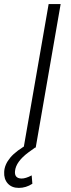

<svg xmlns="http://www.w3.org/2000/svg" viewBox="-69 -731 352 951"><path d="M0 0ZM107.9 0H48.3L171.9 -710.9H231.4ZM105.5 -0.5 72.3 23.4Q9.8 69.8 5.4 116.2Q1.5 151.9 36.6 153.3Q57.6 153.8 87.9 137.7L91.3 179.2Q59.6 199.7 24.4 199.7Q-11.2 199.7 -30.8 177.5Q-50.3 155.3 -48.3 120.6Q-46.9 84.5 -18.1 49.8Q10.7 15.1 75.7 -20.5Z"/></svg>

Font: Roboto Light
Style: Italic
Weight: 300
Italic angle: -12°
Designer: Google
Version: Version 2.134; 2016; ttfautohint (v1.6)